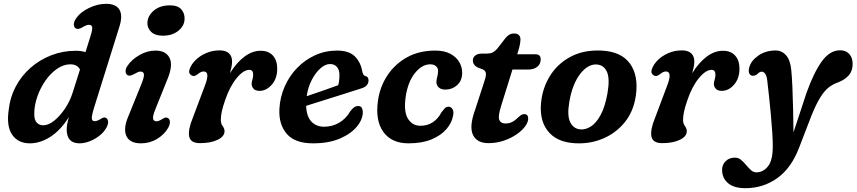

<svg xmlns="http://www.w3.org/2000/svg" viewBox="-20 -739 4488 1006"><path d="M606 -600.5 476.5 -186.5Q459.5 -132.5 461 -118.2Q462.5 -104 476.5 -104Q488.5 -104 508 -116Q516.5 -121.5 523.8 -123.2Q531 -125 538 -119.5Q546 -113 546.5 -100Q547 -87 537 -69Q524 -46 500.8 -27.8Q477.5 -9.5 449.8 1.2Q422 12 396.5 12Q329.5 12 329.5 -61Q329.5 -85.5 341 -125.5Q297 -56 243.8 -22Q190.5 12 136.5 12Q75 12 43.8 -33.2Q12.5 -78.5 26 -166.5Q33 -230.5 62.8 -286.2Q92.5 -342 140 -383.8Q187.5 -425.5 248.2 -449.2Q309 -473 377.5 -473Q405 -473 428 -466L453.5 -547.5Q464.5 -582 463.2 -595.5Q462 -609 445.5 -609Q433 -609 411 -595.5Q389 -582.5 376.5 -590.5Q367.5 -596.5 367 -610.2Q366.5 -624 377 -640Q400 -675 445.8 -697Q491.5 -719 536 -719Q587 -719 605.5 -688.8Q624 -658.5 606 -600.5ZM159.5 -141.5Q159.5 -110 172.8 -96.2Q186 -82.5 207 -82.5Q233.5 -82.5 263.8 -106.5Q294 -130.5 320.5 -170Q347 -209.5 361.5 -256L399 -374.5Q385.5 -402 348.5 -402Q313.5 -402 279.8 -379Q246 -356 219 -317.8Q192 -279.5 175.8 -233.5Q159.5 -187.5 159.5 -141.5Z M833 -552Q792.5 -552 771.5 -572.5Q750.5 -593 752.5 -622Q754.5 -657 786.5 -684Q818.5 -711 870.5 -711Q911.5 -711 930.2 -689.8Q949 -668.5 947 -636.5Q945 -602 913.5 -577Q882 -552 833 -552ZM794 -166.5Q780 -132.5 782 -118Q784 -103.5 800 -103.5Q812 -103.5 831.5 -116Q840 -121.5 847.2 -123Q854.5 -124.5 862 -119Q870 -113 870.2 -99.8Q870.5 -86.5 861 -69Q841.5 -34.5 803.2 -11.2Q765 12 718.5 12Q660 12 642.2 -26.5Q624.5 -65 653 -131L719.5 -295Q736 -335 734.2 -349.5Q732.5 -364 716 -364Q708.5 -364 700.5 -360.2Q692.5 -356.5 682 -350.5Q660 -338 647.5 -345.5Q638.5 -351.5 638 -365.2Q637.5 -379 648.5 -395Q670 -427 710.8 -450.5Q751.5 -474 795 -474Q849 -474 868.5 -435.5Q888 -397 856.5 -322Z M992.5 -341Q983 -342 975.2 -351.2Q967.5 -360.5 974 -378Q983 -403 1005.5 -425Q1028 -447 1060.5 -461Q1093 -475 1131 -475Q1163.5 -475 1179.8 -459.5Q1196 -444 1196 -417Q1196 -404.5 1193 -388.8Q1190 -373 1185 -355.5Q1219 -410.5 1260.2 -441.8Q1301.5 -473 1346 -473Q1387 -473 1409.8 -447.8Q1432.5 -422.5 1432.5 -379.5Q1432.5 -327.5 1404 -295.2Q1375.5 -263 1340.5 -263Q1317 -263 1307.8 -274.8Q1298.5 -286.5 1298.5 -298Q1298.5 -310 1302.5 -321.8Q1306.5 -333.5 1306.5 -348Q1306.5 -373 1286.5 -373Q1255.5 -373 1219.8 -329.5Q1184 -286 1159.5 -214Q1146.5 -176.5 1141.8 -153.2Q1137 -130 1137 -110.5Q1137 -91.5 1146.8 -78.2Q1156.5 -65 1156.5 -51.5Q1156.5 -24 1120.2 -6.5Q1084 11 1027.5 11Q978 11 971.2 -24.2Q964.5 -59.5 990 -121L1053.5 -290Q1082.5 -364.5 1047 -364.5Q1034 -364.5 1019.5 -353Q1013 -347.5 1006 -343.8Q999 -340 992.5 -341Z M1881 -152Q1881 -113.5 1850 -75.8Q1819 -38 1760.8 -13Q1702.5 12 1620 12Q1525 12 1482.2 -38Q1439.5 -88 1444 -169.5Q1447.5 -231 1471.8 -286Q1496 -341 1537 -383.2Q1578 -425.5 1631.5 -449.8Q1685 -474 1746.5 -474Q1809 -474 1839.8 -443Q1870.5 -412 1878.5 -363Q1880.5 -355 1884.2 -348.5Q1888 -342 1893 -341Q1911 -338 1911 -317.5Q1911 -303.5 1901.5 -292.2Q1892 -281 1869 -274.5Q1831.5 -262.5 1780 -246.2Q1728.5 -230 1676.2 -213.5Q1624 -197 1584 -184.5Q1586 -129 1611.5 -102Q1637 -75 1678.5 -75Q1721 -75 1757 -96Q1793 -117 1815 -155.5Q1827 -171 1836 -177.2Q1845 -183.5 1857 -183.5Q1870 -183.5 1875.5 -174Q1881 -164.5 1881 -152ZM1709 -403.5Q1684.5 -403.5 1659 -381Q1633.5 -358.5 1613.5 -320.2Q1593.5 -282 1587 -235Q1625.5 -248 1671.2 -263.8Q1717 -279.5 1752 -292.5Q1758.5 -314.5 1758.5 -346.5Q1758.5 -373 1745.5 -388.2Q1732.5 -403.5 1709 -403.5Z M2234.5 -402Q2191 -402 2154 -356Q2117 -310 2105.5 -231.5Q2094.5 -153 2117.8 -116.5Q2141 -80 2183 -80Q2220.5 -80 2248.2 -98.8Q2276 -117.5 2293 -150.5Q2301.5 -162 2309.8 -171Q2318 -180 2330.5 -180Q2343 -180 2351 -167Q2359 -154 2353.5 -131Q2347.5 -96 2319.5 -63Q2291.5 -30 2241.8 -9Q2192 12 2120.5 12Q2032 12 1988.8 -47.5Q1945.5 -107 1960.5 -212Q1970.5 -284.5 2009.8 -344Q2049 -403.5 2112.8 -438.8Q2176.5 -474 2260.5 -474Q2308.5 -474 2340.2 -456.8Q2372 -439.5 2387.2 -412.2Q2402.5 -385 2401.5 -355Q2400.5 -315 2374.5 -292.2Q2348.5 -269.5 2313.5 -269.5Q2291.5 -269.5 2279 -280.8Q2266.5 -292 2266.5 -309.5Q2267 -321.5 2271 -336.2Q2275 -351 2275.5 -366.5Q2275.5 -382.5 2264.5 -392.2Q2253.5 -402 2234.5 -402Z M2510 -375.5 2481.5 -386Q2457.5 -399.5 2457.5 -422Q2457.5 -438 2470 -448Q2482.5 -458 2503.5 -458H2529Q2547.5 -458 2560.2 -463.8Q2573 -469.5 2587.5 -486.5L2628.5 -539.5Q2636.5 -549.5 2647.2 -556.5Q2658 -563.5 2674 -563.5Q2690.5 -563.5 2698.8 -555Q2707 -546.5 2707 -533Q2707 -510 2695 -470.5L2690 -454.5H2786.5Q2813 -454.5 2813 -428Q2813 -403 2794.8 -388.8Q2776.5 -374.5 2746 -374.5H2665L2606 -185Q2588.5 -129.5 2596 -110.8Q2603.5 -92 2628 -92Q2648 -92 2663.8 -100Q2679.5 -108 2698 -126.5Q2708.5 -135.5 2714 -138.2Q2719.5 -141 2727 -141Q2747.5 -141 2747.5 -117.5Q2747.5 -98.5 2731 -76.2Q2714.5 -54 2685.5 -34.2Q2656.5 -14.5 2619 -1.8Q2581.5 11 2539.5 11Q2479 11 2458.2 -32.2Q2437.5 -75.5 2469 -162.5L2515.5 -305.5Q2526.5 -336.5 2526.2 -351.8Q2526 -367 2510 -375.5Z M3131.5 -474Q3235 -469 3280.8 -405.8Q3326.5 -342.5 3311.5 -237.5Q3300 -156.5 3254 -99.2Q3208 -42 3139.8 -13Q3071.5 16 2993 11.5Q2894.5 6.5 2847.8 -56Q2801 -118.5 2818 -224.5Q2829.5 -294.5 2869.2 -352.8Q2909 -411 2975.2 -444.5Q3041.5 -478 3131.5 -474ZM3021 -61Q3047 -58.5 3075 -75.8Q3103 -93 3126.5 -135.5Q3150 -178 3163 -251Q3176 -326 3160.5 -361.8Q3145 -397.5 3108.5 -401Q3061.5 -405 3020.2 -352Q2979 -299 2963 -205.5Q2950.5 -133 2967.8 -98.5Q2985 -64 3021 -61Z M3414.5 -341Q3405 -342 3397.2 -351.2Q3389.5 -360.5 3396 -378Q3405 -403 3427.5 -425Q3450 -447 3482.5 -461Q3515 -475 3553 -475Q3585.5 -475 3601.8 -459.5Q3618 -444 3618 -417Q3618 -404.5 3615 -388.8Q3612 -373 3607 -355.5Q3641 -410.5 3682.2 -441.8Q3723.5 -473 3768 -473Q3809 -473 3831.8 -447.8Q3854.5 -422.5 3854.5 -379.5Q3854.5 -327.5 3826 -295.2Q3797.5 -263 3762.5 -263Q3739 -263 3729.8 -274.8Q3720.5 -286.5 3720.5 -298Q3720.5 -310 3724.5 -321.8Q3728.5 -333.5 3728.5 -348Q3728.5 -373 3708.5 -373Q3677.5 -373 3641.8 -329.5Q3606 -286 3581.5 -214Q3568.5 -176.5 3563.8 -153.2Q3559 -130 3559 -110.5Q3559 -91.5 3568.8 -78.2Q3578.5 -65 3578.5 -51.5Q3578.5 -24 3542.2 -6.5Q3506 11 3449.5 11Q3400 11 3393.2 -24.2Q3386.5 -59.5 3412 -121L3475.5 -290Q3504.5 -364.5 3469 -364.5Q3456 -364.5 3441.5 -353Q3435 -347.5 3428 -343.8Q3421 -340 3414.5 -341Z M4206.5 -254.5Q4245 -361.5 4286.8 -418.5Q4328.5 -475.5 4382 -475.5Q4412.5 -475.5 4430 -456Q4447.5 -436.5 4447.5 -404Q4447.5 -367.5 4427.5 -344.8Q4407.5 -322 4374 -308.5Q4346 -299 4323.2 -281.8Q4300.5 -264.5 4278.8 -230Q4257 -195.5 4232 -134L4167.5 33.5Q4126.5 141.5 4052.8 194.2Q3979 247 3885 247Q3826 247 3794.8 220.8Q3763.5 194.5 3763.5 150.5Q3763.5 124 3782 105.5Q3800.5 87 3830.5 87Q3849 87 3863 98.8Q3877 110.5 3889.5 125.8Q3902 141 3914.8 152.5Q3927.5 164 3943.5 164Q3978 164 4003.2 133.2Q4028.5 102.5 4029 32.5Q4029.5 2.5 4026.5 -42.5Q4023.5 -87.5 4019 -138.2Q4014.5 -189 4009.2 -236.2Q4004 -283.5 4000 -317.5Q3997.5 -340.5 3989.5 -352Q3981.5 -363.5 3971.5 -363.5Q3960.5 -363.5 3950 -352.5Q3943 -345.5 3934.2 -343.2Q3925.5 -341 3918.5 -343Q3910.5 -345 3905.5 -355Q3900.5 -365 3906 -386.5Q3915.5 -421.5 3953.8 -448Q3992 -474.5 4044 -474.5Q4076.5 -474.5 4098.8 -449.2Q4121 -424 4126 -371.5Q4129.5 -337 4131.8 -283Q4134 -229 4135.5 -166.8Q4137 -104.5 4137.5 -45.5Z"/></svg>

Font: Fraunces 9pt SuperSoft SemiBold
Style: Italic
Weight: 600
Italic angle: -16°
Version: Version 1.000;[0bf87f6ff]